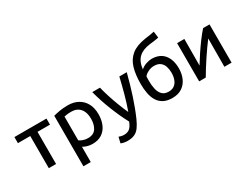

<svg xmlns="http://www.w3.org/2000/svg" viewBox="-84 -1428 2922 2266"><g transform="rotate(-30 1377.5 -294.5)"><path d="M185 0V-438H17V-521H454V-438H284V0Z M550 185V-503Q584 -513 635.5 -522Q687 -531 749 -531Q829 -531 888 -498Q947 -465 979.5 -404.5Q1012 -344 1012 -260Q1012 -180 985 -118.5Q958 -57 906 -23Q854 11 779 11Q737 11 703.5 0Q670 -11 650 -23V185ZM764 -75Q842 -75 875.5 -126.5Q909 -178 909 -258Q909 -346 866 -395.5Q823 -445 748 -445Q712 -445 687.5 -441.5Q663 -438 650 -435V-111Q665 -99 696 -87Q727 -75 764 -75Z M1152 187Q1124 187 1099.5 181Q1075 175 1064 169L1083 90Q1094 94 1112.5 99Q1131 104 1151 104Q1201 104 1230 79.5Q1259 55 1281 -2Q1221 -115 1168 -248Q1115 -381 1078 -521H1183Q1197 -462 1219.5 -391Q1242 -320 1270 -246.5Q1298 -173 1329 -105Q1366 -208 1393.5 -309.5Q1421 -411 1447 -521H1548Q1510 -373 1466 -237.5Q1422 -102 1370 16Q1343 76 1315 114Q1287 152 1248.5 169.5Q1210 187 1152 187Z M1865 13Q1794 13 1746.5 -12.5Q1699 -38 1671.5 -83Q1644 -128 1632.5 -188Q1621 -248 1621 -316Q1621 -444 1648 -535Q1675 -626 1743 -681Q1811 -736 1935 -755Q1984 -762 2011.5 -766Q2039 -770 2063 -776L2074 -690Q2054 -684 2026.5 -680.5Q1999 -677 1951 -671Q1851 -659 1796 -608.5Q1741 -558 1729 -454Q1760 -482 1802.5 -496.5Q1845 -511 1879 -511Q1988 -511 2046 -442Q2104 -373 2104 -252Q2104 -181 2078 -120.5Q2052 -60 1999 -23.5Q1946 13 1865 13ZM1865 -74Q1913 -74 1943.5 -98Q1974 -122 1988.5 -162.5Q2003 -203 2003 -252Q2003 -297 1990.5 -336.5Q1978 -376 1947 -400.5Q1916 -425 1861 -425Q1821 -425 1782.5 -406Q1744 -387 1725 -362Q1724 -351 1723.5 -333Q1723 -315 1723 -300Q1723 -239 1735 -187.5Q1747 -136 1778 -105Q1809 -74 1865 -74Z M2234 0V-521H2333Q2333 -418 2332 -325.5Q2331 -233 2331 -159Q2366 -217 2410.5 -284Q2455 -351 2501.5 -413.5Q2548 -476 2589 -521H2676V0H2578Q2578 -106 2579 -206.5Q2580 -307 2580 -385Q2550 -346 2515.5 -297Q2481 -248 2445.5 -194.5Q2410 -141 2378.5 -90.5Q2347 -40 2324 0Z"/></g></svg>

Font: Ubuntu Sans Medium
Style: Regular
Weight: 500
Designer: Dalton Maag Ltd
Foundry: Dalton Maag Ltd
Version: Version 1.006; ttfautohint (v1.8.4.7-5d5b)